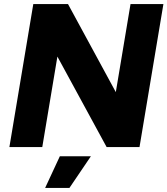

<svg xmlns="http://www.w3.org/2000/svg" viewBox="-20 -720 820 940"><path d="M26 0 143 -700H313L547 -269L619 -700H780L663 0H502L261 -443L187 0ZM201 200 273 45H425L320 200Z"/></svg>

Font: Figtree Light ExtraBold
Style: Italic
Weight: 800
Italic angle: -9.5°
Version: Version 2.001;gftools[0.9.30]